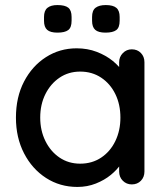

<svg xmlns="http://www.w3.org/2000/svg" viewBox="-20 -729 661 759"><path d="M501 -534Q523 -534 537 -519.5Q551 -505 551 -483V-51Q551 -29 537 -14.5Q523 0 501 0Q480 0 465.5 -14.5Q451 -29 451 -51V-123L472 -120Q472 -102 457.5 -80Q443 -58 418 -37.5Q393 -17 359 -3.5Q325 10 286 10Q217 10 162 -25.5Q107 -61 75 -123Q43 -185 43 -264Q43 -345 75 -406.5Q107 -468 161.5 -503Q216 -538 283 -538Q326 -538 362.5 -524Q399 -510 426 -488Q453 -466 467.5 -441.5Q482 -417 482 -395L451 -392V-483Q451 -504 465.5 -519Q480 -534 501 -534ZM297 -82Q344 -82 380 -106Q416 -130 436 -171.5Q456 -213 456 -264Q456 -316 436 -357Q416 -398 380 -422Q344 -446 297 -446Q251 -446 215.5 -422Q180 -398 159.5 -357Q139 -316 139 -264Q139 -213 159.5 -171.5Q180 -130 215.5 -106Q251 -82 297 -82ZM397 -600Q369 -600 356.5 -611Q344 -622 344 -647V-662Q344 -688 358 -698.5Q372 -709 398 -709Q427 -709 440 -698Q453 -687 453 -662V-647Q453 -620 439.5 -610Q426 -600 397 -600ZM207 -600Q179 -600 166.5 -611Q154 -622 154 -647V-662Q154 -687 167.5 -698Q181 -709 207 -709Q237 -709 250 -698.5Q263 -688 263 -662V-647Q263 -620 249.5 -610Q236 -600 207 -600Z"/></svg>

Font: Quicksand Light SemiBold
Style: Regular
Weight: 600
Version: Version 3.006